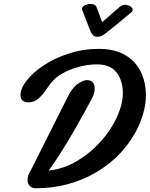

<svg xmlns="http://www.w3.org/2000/svg" viewBox="-20 -958 777 996"><path d="M165 18.6Q145.5 18.6 134.3 6.1Q123 -6.3 123 -24.4Q123 -38.6 127.9 -51.8Q132.8 -64.9 140.6 -76.2L341.3 -475.1Q366.7 -514.6 391.8 -528.6Q417 -542.5 430.7 -542.5Q452.6 -542.5 461.9 -529.8Q471.2 -517.1 471.2 -499.5Q471.2 -470.7 453.1 -439.9Q437.5 -411.1 418 -375.7Q398.4 -340.3 363.3 -278.3Q330.6 -221.7 297.1 -168.7Q263.7 -115.7 232.4 -73.2Q309.6 -81.1 379.9 -123Q450.2 -165 503.9 -225.6Q557.1 -285.2 587.2 -351.8Q617.2 -418.5 617.2 -474.6Q617.2 -540 584.5 -582Q551.8 -624 483.4 -624Q441.4 -624 399.2 -613.8Q356.9 -603.5 321.3 -586.2Q285.6 -568.8 262.2 -547.4Q239.7 -522.9 227.8 -504.9Q215.8 -486.8 198.7 -465.8Q184.1 -448.7 167.5 -438Q150.9 -427.2 128.4 -427.2Q86.4 -427.2 86.4 -464.4Q86.4 -500 119.4 -541.5Q152.3 -583 208.5 -620.1Q264.2 -656.7 337.9 -680.7Q411.6 -704.6 490.7 -704.6Q574.7 -704.6 629.2 -672.6Q683.6 -640.6 710.2 -585.9Q736.8 -531.2 736.8 -463.9Q736.8 -396 706.3 -321Q675.8 -246.1 616.9 -178Q558.1 -109.9 473.6 -61Q410.2 -24.4 332.5 -2.9Q254.9 18.6 165 18.6ZM485.4 -767.1Q472.2 -767.1 464.6 -773.4Q457 -779.8 449.7 -795.4Q442.9 -810.5 432.1 -840.1Q421.4 -869.6 407.2 -904.3Q405.3 -908.7 405.3 -911.1Q405.3 -923.3 420.2 -930.4Q435.1 -937.5 448.7 -937.5Q459 -937.5 468.3 -933.8Q477.5 -930.2 480.5 -921.9L488.3 -900.9L498 -875L506.3 -852.5L510.3 -843.3L575.7 -900.4L600.6 -921.9Q614.3 -933.1 627.9 -933.1Q642.6 -933.1 655.3 -925.5Q668 -918 668 -907.7Q668 -899.9 661.1 -894Q613.3 -854.5 580.3 -827.1Q547.4 -799.8 530.3 -787.1Q514.2 -774.9 505.6 -771Q497.1 -767.1 485.4 -767.1Z"/></svg>

Font: Damion
Style: Regular
Weight: 400
Designer: Vernon Adams
Foundry: Vernon Adams
Version: Version 1.100; ttfautohint (v1.8.4.7-5d5b)